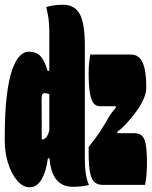

<svg xmlns="http://www.w3.org/2000/svg" viewBox="-20 -780 640 810"><path d="M101 -562Q133 -562 150.5 -543.5Q168 -525 181 -481H188V-646Q188 -675 185 -699Q182 -723 175 -750Q186 -754 205 -757Q224 -760 247 -760Q293 -760 315.5 -722.5Q338 -685 338 -584V-106Q338 -77 341.5 -50.5Q345 -24 355 0Q344 4 324.5 6Q305 8 287 8Q198 8 189 -112H182Q175 -57 155.5 -23.5Q136 10 105 10Q77 10 53 -17.5Q29 -45 14.5 -90Q0 -135 0 -189V-197Q0 -304 8.5 -374.5Q17 -445 31.5 -486Q46 -527 64 -544.5Q82 -562 101 -562ZM361 -550H532Q567 -550 582 -515.5Q597 -481 597 -416V-408Q597 -380 575 -340.5Q553 -301 504 -249Q497 -242 490 -236Q483 -230 475 -224L476 -218H548Q578 -218 589 -192Q600 -166 600 -93Q600 -40 592 0H414Q394 0 380.5 -10Q367 -20 360.5 -49Q354 -78 354 -136V-160Q384 -197 402.5 -225.5Q421 -254 435 -279Q444 -295 452.5 -306Q461 -317 469 -326L468 -332H400Q386 -332 375.5 -343.5Q365 -355 359.5 -386Q354 -417 354 -474Q354 -497 356 -515.5Q358 -534 361 -550ZM156 -192H161Q167 -192 174.5 -200Q182 -208 188 -229V-383Q178 -387 168 -387Q160 -387 157.5 -379.5Q155 -372 155.5 -346.5Q156 -321 156 -268Z"/></svg>

Font: Recursive Mn Csl St XBk
Style: Regular
Weight: 1000
Monospace: yes
Version: Version 1.079;hotconv 1.0.112;makeotfexe 2.5.65598; ttfautoh